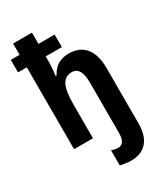

<svg xmlns="http://www.w3.org/2000/svg" viewBox="-240 -858 1032 1196"><g transform="rotate(-30 275.5 -260.0)"><path d="M336 240C443 240 491 169 491 63V-337C491 -469 431 -533 330 -533C271 -533 226 -507 199 -453H191C196 -480 199 -520 199 -557V-589H315V-679H199V-760H63V-679H0V-589H63V0H199V-241C199 -366 223 -423 290 -423C334 -423 356 -386 356 -308V51C356 109 336 130 307 130C290 130 276 127 259 121V229C277 235 313 240 336 240Z"/></g></svg>

Font: Noto Sans Display SemiCondensed
Style: Bold
Weight: 700
Width: 4
Designer: Monotype Design Team
Foundry: Monotype Imaging Inc.
Version: Version 1.900